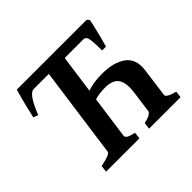

<svg xmlns="http://www.w3.org/2000/svg" viewBox="-146 -795 975 975"><g transform="rotate(-45 342.0 -307.5)"><path d="M592.8 -603Q589.8 -586.4 583 -557.9Q576.2 -529.3 568.6 -499.5Q561 -469.7 554.7 -449.2H527.3Q527.3 -500 523.4 -528.3Q519.5 -556.6 500 -556.6H296.9L317.4 -615.2H581.1ZM65.4 -446.8 40 -456.1Q43.9 -475.1 51.3 -506.1Q58.6 -537.1 66.7 -567.6Q74.7 -598.1 80.1 -615.2H354L358.4 -556.6H141.1Q127.4 -556.6 109.1 -533Q90.8 -509.3 65.4 -446.8ZM345.7 0H106L110.4 -35.6Q152.3 -44.9 167.5 -51.8Q182.6 -58.6 183.6 -65.4L252 -560.1Q253.4 -573.2 193.8 -579.6L198.7 -615.2H436.5L431.6 -579.6Q367.7 -572.8 366.2 -560.1L297.9 -65.4Q297.4 -59.1 304.2 -52Q311 -44.9 349.6 -35.6ZM641.1 0H415L419.4 -35.6Q450.2 -42.5 462.4 -50.8Q474.6 -59.1 475.1 -65.4L491.2 -184.6Q499.5 -247.1 479 -276.4Q458.5 -305.7 405.3 -305.7Q370.1 -305.7 343.5 -299.3Q316.9 -293 282.7 -280.3L290 -334Q321.8 -347.2 357.9 -356.7Q394 -366.2 443.4 -366.2Q526.4 -366.2 573.5 -331.8Q620.6 -297.4 610.4 -222.2L589.4 -65.4Q588.9 -59.6 602.1 -51Q615.2 -42.5 645.5 -35.6Z"/></g></svg>

Font: Gentium Plus
Style: Bold Italic
Weight: 700
Italic angle: -8°
Designer: Victor Gaultney, Annie Olsen, Iska Routamaa, Becca Hirsbrunner
Foundry: SIL International
Version: Version 6.101